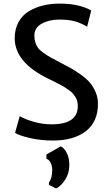

<svg xmlns="http://www.w3.org/2000/svg" viewBox="-20 -771 598 1064"><path d="M291 273.4 251 253.4V240.7Q269.5 216.3 269.5 169.9Q269.5 149.9 260.5 131.1Q251.5 112.3 237.3 109.4V85L316.9 40Q335.9 48.8 350.1 76.7Q364.3 104.5 364.3 143.1Q364.3 189.5 340.8 225.3Q317.4 261.2 291 273.4ZM273.4 7.8Q205.6 7.8 146.2 -5.9Q86.9 -19.5 63.5 -34.7L89.4 -127.4Q119.1 -109.4 168.2 -95.7Q217.3 -82 265.6 -82Q411.1 -82 411.1 -182.6Q411.1 -195.8 408.7 -207.5Q406.2 -219.2 399.7 -230Q393.1 -240.7 387 -249Q380.9 -257.3 367.7 -267.1Q354.5 -276.9 345 -283.4Q335.4 -290 316.2 -300.3Q296.9 -310.5 284.2 -316.9Q271.5 -323.2 246.6 -335.4Q61.5 -425.3 61.5 -559.6Q61.5 -610.4 82.8 -648.7Q104 -687 140.1 -708.7Q176.3 -730.5 219 -740.7Q261.7 -751 310.1 -751Q372.1 -751 416.7 -739.5Q461.4 -728 485.4 -712.4L462.9 -623Q432.1 -641.6 397.7 -652.1Q363.3 -662.6 309.6 -662.6Q252.4 -662.6 211.4 -639.9Q170.4 -617.2 170.4 -573.7Q170.4 -552.2 176 -535.4Q181.6 -518.6 190.9 -505.6Q200.2 -492.7 220.5 -478.3Q240.7 -463.9 261 -452.4Q281.2 -440.9 317.4 -422.4Q353 -404.3 377 -390.6Q400.9 -377 431.2 -355Q461.4 -333 479.5 -311.3Q497.6 -289.6 510.3 -259.5Q522.9 -229.5 522.9 -195.8Q522.9 -95.7 455.6 -43.9Q388.2 7.8 273.4 7.8Z"/></svg>

Font: HaufeMerriweatherSans
Style: Regular
Weight: 400
Designer: Eben Sorkin ( eben@eyebytes.com )
Foundry: Eben Sorkin
Version: Version 1.56